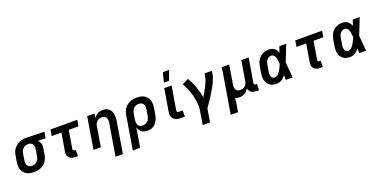

<svg xmlns="http://www.w3.org/2000/svg" viewBox="-17 -1745 5834 2948"><g transform="rotate(-20 2900.0 -271.0)"><path d="M253 8Q220 8 189.5 2.5Q159 -3 133 -18Q107 -33 88 -56.5Q69 -80 59.5 -108.5Q50 -137 50 -169Q50 -201 55 -233L72 -333Q76 -360 86 -386.5Q96 -413 114 -436Q132 -459 155 -476.5Q178 -494 204.5 -505Q231 -516 258.5 -522Q286 -528 313 -528H331L612 -520L595 -419L470 -423Q484 -411 493.5 -396Q503 -381 508.5 -363Q514 -345 513.5 -325.5Q513 -306 510 -287L494 -187Q489 -160 479 -133Q469 -106 452 -82.5Q435 -59 412 -41Q389 -23 362.5 -11.5Q336 0 308 4Q280 8 253 8ZM253 -93Q275 -93 297 -100Q319 -107 336.5 -123Q354 -139 363.5 -160.5Q373 -182 376 -203L393 -303Q397 -325 396.5 -346.5Q396 -368 387.5 -386Q379 -404 361 -415Q343 -426 322 -427H307Q286 -427 265 -419Q244 -411 227 -395Q210 -379 201.5 -358.5Q193 -338 189 -317L173 -217Q169 -194 169.5 -171.5Q170 -149 180.5 -130.5Q191 -112 210.5 -102.5Q230 -93 253 -93Z M969 8H934Q914 8 896 5.5Q878 3 861.5 -4.5Q845 -12 832 -23.5Q819 -35 811 -51.5Q803 -68 802 -86.5Q801 -105 804 -124L853 -419H694L711 -520H1149L1132 -419H973L924 -124Q923 -118 924 -112Q925 -106 929 -101.5Q933 -97 938.5 -95Q944 -93 951 -93H970Z M1507 215 1593 -303Q1595 -318 1596 -333Q1597 -348 1594.5 -362Q1592 -376 1586 -388.5Q1580 -401 1569.5 -410Q1559 -419 1545 -423Q1531 -427 1516 -427Q1496 -427 1476 -421.5Q1456 -416 1439 -402.5Q1422 -389 1412.5 -369.5Q1403 -350 1399 -330L1345 0H1225L1311 -520H1431L1419 -448Q1431 -467 1447 -482.5Q1463 -498 1483 -508.5Q1503 -519 1523.5 -523.5Q1544 -528 1565 -528Q1594 -528 1620.5 -520Q1647 -512 1667 -494.5Q1687 -477 1698 -452Q1709 -427 1713 -400Q1717 -373 1716 -344.5Q1715 -316 1710 -287L1627 215Z M1909 215H1789L1880 -333Q1884 -360 1894 -387Q1904 -414 1921 -437.5Q1938 -461 1961.5 -479Q1985 -497 2011.5 -508.5Q2038 -520 2065.5 -524Q2093 -528 2120 -528Q2153 -528 2183.5 -522.5Q2214 -517 2240 -502Q2266 -487 2285.5 -463.5Q2305 -440 2314 -411.5Q2323 -383 2323.5 -351Q2324 -319 2318 -287L2302 -187Q2298 -163 2291 -139.5Q2284 -116 2272 -93.5Q2260 -71 2243 -51Q2226 -31 2204 -17.5Q2182 -4 2157.5 2Q2133 8 2109 8Q2083 8 2058 1.5Q2033 -5 2013 -19.5Q1993 -34 1980 -55.5Q1967 -77 1961 -101ZM2061 -93Q2083 -93 2105 -100Q2127 -107 2144.5 -123Q2162 -139 2171.5 -160.5Q2181 -182 2184 -203L2201 -303Q2205 -326 2204 -348.5Q2203 -371 2192.5 -389.5Q2182 -408 2162.5 -417.5Q2143 -427 2120 -427Q2098 -427 2076 -420Q2054 -413 2037 -397Q2020 -381 2010.5 -359.5Q2001 -338 1997 -317L1983 -230Q1980 -214 1979 -198Q1978 -182 1980.5 -166.5Q1983 -151 1988.5 -137Q1994 -123 2005 -112.5Q2016 -102 2030.5 -97.5Q2045 -93 2061 -93Z M2719 0H2657Q2635 0 2614 -3Q2593 -6 2573.5 -14Q2554 -22 2539 -36Q2524 -50 2515.5 -69Q2507 -88 2506 -109.5Q2505 -131 2509 -153L2570 -520H2690L2626 -137Q2625 -129 2626 -122Q2627 -115 2631.5 -110Q2636 -105 2642.5 -103Q2649 -101 2657 -101H2718ZM2594 -600 2633 -757H2735L2677 -600Z M3050 215H2931L2969 -16Q2976 -58 2973.5 -99.5Q2971 -141 2964.5 -181Q2958 -221 2947.5 -259Q2937 -297 2923.5 -334.5Q2910 -372 2894 -407.5Q2878 -443 2858 -477L2960 -528Q2984 -489 3003 -447.5Q3022 -406 3038 -362.5Q3054 -319 3066 -274Q3078 -229 3085 -182Q3105 -216 3126 -251Q3147 -286 3165 -321.5Q3183 -357 3198.5 -393.5Q3214 -430 3220 -468L3229 -520H3349L3340 -468Q3335 -437 3323.5 -406Q3312 -375 3298 -344.5Q3284 -314 3267.5 -284.5Q3251 -255 3234 -226Q3217 -197 3199 -168.5Q3181 -140 3162.5 -112Q3144 -84 3124.5 -56Q3105 -28 3086 0Z M3389 215 3511 -520H3631L3581 -217Q3578 -202 3577 -187Q3576 -172 3579 -158Q3582 -144 3587.5 -131.5Q3593 -119 3603.5 -110Q3614 -101 3628 -97Q3642 -93 3657 -93Q3677 -93 3697.5 -98.5Q3718 -104 3734.5 -117.5Q3751 -131 3761 -150.5Q3771 -170 3774 -190L3829 -520H3949L3883 -124Q3882 -118 3883 -112Q3884 -106 3888 -101.5Q3892 -97 3897.5 -95Q3903 -93 3909 -93H3929L3928 8H3892Q3869 8 3847 4Q3825 0 3806.5 -11.5Q3788 -23 3776 -41.5Q3764 -60 3761 -82Q3749 -62 3732.5 -44.5Q3716 -27 3695.5 -14.5Q3675 -2 3652.5 3Q3630 8 3608 8Q3590 8 3572.5 5Q3555 2 3539 -4Q3539 23 3535.5 51Q3532 79 3527 107L3509 215Z M4221 8Q4190 8 4161.5 1.5Q4133 -5 4109.5 -21Q4086 -37 4070.5 -61Q4055 -85 4048 -113.5Q4041 -142 4041.5 -172Q4042 -202 4047 -233L4064 -333Q4068 -359 4076 -384Q4084 -409 4099 -432.5Q4114 -456 4134.5 -475Q4155 -494 4179.5 -506Q4204 -518 4230 -523Q4256 -528 4282 -528Q4306 -528 4328.5 -521Q4351 -514 4368.5 -500Q4386 -486 4398.5 -467Q4411 -448 4419 -427Q4427 -451 4435 -474Q4443 -497 4451 -520H4563Q4536 -453 4510.5 -385.5Q4485 -318 4457 -251Q4464 -188 4468.5 -125.5Q4473 -63 4479 0H4367Q4367 -20 4367 -40Q4367 -60 4367 -80Q4353 -62 4337.5 -45.5Q4322 -29 4303.5 -17Q4285 -5 4263.5 1.5Q4242 8 4221 8ZM4221 -93Q4240 -93 4257.5 -103Q4275 -113 4288.5 -128Q4302 -143 4312.5 -160Q4323 -177 4332 -195Q4341 -213 4349 -230.5Q4357 -248 4364 -267Q4363 -283 4360.5 -300Q4358 -317 4355.5 -333.5Q4353 -350 4348.5 -365.5Q4344 -381 4335.5 -395Q4327 -409 4313 -418Q4299 -427 4282 -427Q4262 -427 4243 -417.5Q4224 -408 4211 -391.5Q4198 -375 4191 -355.5Q4184 -336 4181 -317L4165 -217Q4162 -203 4161 -189.5Q4160 -176 4161 -162.5Q4162 -149 4165.5 -136.5Q4169 -124 4176.5 -114Q4184 -104 4196 -98.5Q4208 -93 4221 -93Z M4969 8H4934Q4914 8 4896 5.5Q4878 3 4861.5 -4.5Q4845 -12 4832 -23.5Q4819 -35 4811 -51.5Q4803 -68 4802 -86.5Q4801 -105 4804 -124L4853 -419H4694L4711 -520H5149L5132 -419H4973L4924 -124Q4923 -118 4924 -112Q4925 -106 4929 -101.5Q4933 -97 4938.5 -95Q4944 -93 4951 -93H4970Z M5421 8Q5390 8 5361.5 1.5Q5333 -5 5309.5 -21Q5286 -37 5270.5 -61Q5255 -85 5248 -113.5Q5241 -142 5241.5 -172Q5242 -202 5247 -233L5264 -333Q5268 -359 5276 -384Q5284 -409 5299 -432.5Q5314 -456 5334.5 -475Q5355 -494 5379.5 -506Q5404 -518 5430 -523Q5456 -528 5482 -528Q5506 -528 5528.5 -521Q5551 -514 5568.5 -500Q5586 -486 5598.5 -467Q5611 -448 5619 -427Q5627 -451 5635 -474Q5643 -497 5651 -520H5763Q5736 -453 5710.5 -385.5Q5685 -318 5657 -251Q5664 -188 5668.5 -125.5Q5673 -63 5679 0H5567Q5567 -20 5567 -40Q5567 -60 5567 -80Q5553 -62 5537.5 -45.5Q5522 -29 5503.5 -17Q5485 -5 5463.5 1.5Q5442 8 5421 8ZM5421 -93Q5440 -93 5457.5 -103Q5475 -113 5488.5 -128Q5502 -143 5512.5 -160Q5523 -177 5532 -195Q5541 -213 5549 -230.5Q5557 -248 5564 -267Q5563 -283 5560.5 -300Q5558 -317 5555.5 -333.5Q5553 -350 5548.5 -365.5Q5544 -381 5535.5 -395Q5527 -409 5513 -418Q5499 -427 5482 -427Q5462 -427 5443 -417.5Q5424 -408 5411 -391.5Q5398 -375 5391 -355.5Q5384 -336 5381 -317L5365 -217Q5362 -203 5361 -189.5Q5360 -176 5361 -162.5Q5362 -149 5365.5 -136.5Q5369 -124 5376.5 -114Q5384 -104 5396 -98.5Q5408 -93 5421 -93Z"/></g></svg>

Font: Iosevka Aile Oblique
Style: Bold
Weight: 700
Italic angle: -9°
Designer: Belleve Invis
Foundry: Belleve Invis
Version: Version 31.1.0; ttfautohint (v1.8.4)